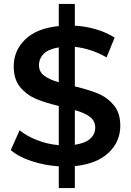

<svg xmlns="http://www.w3.org/2000/svg" viewBox="-20 -840 669 980"><path d="M362 8V120H280V9Q206 4 140 -18Q74 -40 35 -74L80 -175Q117 -145 170 -124.5Q223 -104 280 -99V-299Q209 -316 161.5 -336.5Q114 -357 82 -396.5Q50 -436 50 -501Q50 -582 109 -639Q168 -696 280 -707V-820H362V-709Q418 -706 471.5 -690Q525 -674 565 -648L524 -547Q448 -591 362 -601V-399Q434 -382 481.5 -362Q529 -342 561.5 -302.5Q594 -263 594 -198Q594 -117 534.5 -60.5Q475 -4 362 8ZM280 -420V-598Q229 -590 204 -566Q179 -542 179 -507Q179 -474 205 -454Q231 -434 280 -420ZM466 -189Q466 -223 439 -243.5Q412 -264 362 -278V-101Q415 -109 440.5 -132Q466 -155 466 -189Z"/></svg>

Font: Montserrat Alternates SemiBold
Style: Regular
Weight: 600
Designer: Julieta Ulanovsky
Foundry: Julieta Ulanovsky
Version: Version 7.200